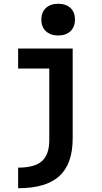

<svg xmlns="http://www.w3.org/2000/svg" viewBox="-20 -777 540 1017"><path d="M76 111Q163 111 202 76.5Q241 42 241 -35V-414H76V-520H365V-44Q365 91 294.5 155.5Q224 220 76 220ZM288 -589Q248 -589 223.5 -611.5Q199 -634 199 -673Q199 -713 223.5 -735Q248 -757 288 -757Q329 -757 353 -735Q377 -713 377 -673Q377 -634 353 -611.5Q329 -589 288 -589Z"/></svg>

Font: M PLUS 1 Code SemiBold
Style: Regular
Weight: 600
Designer: Coji Morishita
Foundry: UNDERFOREST DESIGN
Version: Version 1.005